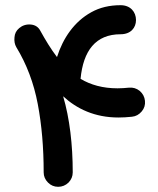

<svg xmlns="http://www.w3.org/2000/svg" viewBox="-20 -657 603 732"><path d="M53.2 -549.8C42 -540.5 36.1 -528.8 35.2 -514.6C33.7 -500.5 36.1 -487.8 42 -477.5C81.5 -412.6 108.9 -340.3 124 -260.3C139.2 -180.2 146.5 -93.3 146.5 0C146.5 15.1 151.9 27.8 163.1 39.1C173.8 49.8 186.5 55.2 201.7 55.2C216.8 55.2 230 49.8 241.2 39.1C252 27.8 257.3 15.1 257.3 0C257.3 -105 245.6 -206.1 220.7 -290C272.9 -241.7 341.8 -209 431.6 -209C447.8 -209 464.8 -210 482.9 -211.9C498 -213.4 510.3 -220.2 520.5 -232.4C530.3 -244.1 534.2 -257.3 532.7 -272.5C531.2 -287.6 524.4 -300.3 512.7 -310.5C500.5 -320.3 486.8 -324.2 471.7 -322.8C456.5 -321.3 442.4 -320.3 428.2 -320.3C371.6 -320.3 325.7 -333.5 287.1 -356.4C297.4 -463.4 344.2 -526.4 439.9 -526.4C478.5 -526.4 498.5 -551.3 498.5 -580.6C498.5 -611.3 477.5 -637.2 439.9 -637.2C397.5 -637.2 360.4 -628.4 328.1 -610.4C263.2 -574.7 220.2 -511.7 197.3 -439.5C173.8 -470.2 153.3 -504.4 133.8 -539.6C126.5 -553.7 114.3 -562 97.2 -563.5C80.1 -564.9 65.4 -560.1 53.2 -549.8Z"/></svg>

Font: Mikhak SemiBold
Style: Regular
Weight: 600
Designer: Amin Abedi
Version: Version 3.2